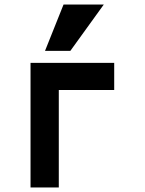

<svg xmlns="http://www.w3.org/2000/svg" viewBox="-20 -829 640 849"><path d="M115 -551H485V-431H240V0H115ZM179 -604 261 -809H439L291 -604Z"/></svg>

Font: JuliaMono Black
Style: Regular
Weight: 900
Monospace: yes
Designer: cormullion
Foundry: corm
Version: Version 0.054; ttfautohint (v1.8.4)